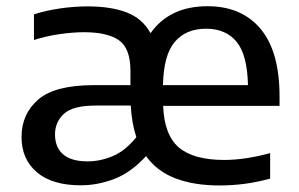

<svg xmlns="http://www.w3.org/2000/svg" viewBox="-20 -572 936 602"><path d="M233.5 9Q143.5 9 95.5 -32Q47.5 -73 47.5 -142.5Q47.5 -214.5 99.8 -259.8Q152 -305 273.5 -305H389V-349.5Q389 -420.5 353 -445.8Q317 -471 243 -471Q210 -471 168.2 -465.2Q126.5 -459.5 86.5 -446.5V-527Q125.5 -539.5 169.8 -545.8Q214 -552 254.5 -552Q328.5 -552 377.8 -532.8Q427 -513.5 452 -468Q512 -552.5 630.5 -552.5Q737.5 -552.5 797 -481.5Q856.5 -410.5 856.5 -269.5V-240H491.5Q495 -148.5 541 -109.5Q587 -70.5 683 -70.5Q716 -70.5 752.5 -76Q789 -81.5 827 -92V-12Q785 -0.5 746 4.5Q707 9.5 669 9.5Q588 9.5 530 -12.8Q472 -35 438 -82.5Q390 -30.5 338 -10.8Q286 9 233.5 9ZM626 -482Q563.5 -482 528.2 -441Q493 -400 491 -305H757.5Q755.5 -400 721.8 -441Q688 -482 626 -482ZM255 -66Q294 -66 333.5 -82.5Q373 -99 407.5 -142Q393 -185 390 -241H279.5Q208.5 -241 180.5 -215.2Q152.5 -189.5 152.5 -150.5Q152.5 -110 178 -88Q203.5 -66 255 -66Z"/></svg>

Font: Encode Sans Semi Expanded Medium
Style: Regular
Weight: 500
Width: 6
Designer: Multiple Designers
Foundry: Impallari Type
Version: Version 3.000; ttfautohint (v1.8.3) -l 8 -r 50 -G 200 -x 14 